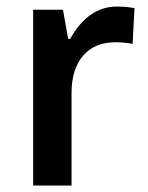

<svg xmlns="http://www.w3.org/2000/svg" viewBox="-20 -571 456 591"><path d="M394 -545.9 388.2 -436Q361.3 -440.9 335 -440.9Q271.5 -440.9 235.8 -399.7Q200.2 -358.4 200.2 -284.2V0H82V-541H173.8L189.9 -451.2H195.8Q251.5 -550.8 339.8 -550.8Q370.1 -550.8 394 -545.9Z"/></svg>

Font: Droid Sans TV
Style: Bold
Weight: 600
Version: Version 1.00